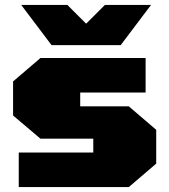

<svg xmlns="http://www.w3.org/2000/svg" viewBox="-20 -758 686 778"><path d="M189 -575 66 -738H253L329 -662L405 -738H592L469 -575ZM56 0V-140H358V-196H144L33 -290V-428L144 -523H570V-383H305V-327H502L613 -232V-95L502 0Z"/></svg>

Font: Tomorrow ExtraBold
Style: Regular
Weight: 800
Designer: Tony de Marco, Monica Rizzolli
Foundry: Just in Type
Version: Version 2.002